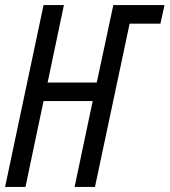

<svg xmlns="http://www.w3.org/2000/svg" viewBox="-20 -734 666 754"><path d="M0 0 151 -714H231L167 -410H360L425 -714H626L610 -641H489L353 0H273L344 -337H151L80 0Z"/></svg>

Font: Noto Sans UI Condensed
Style: Italic
Weight: 400
Width: 3
Italic angle: -12°
Designer: Monotype Design Team
Foundry: Monotype Imaging Inc.
Version: Version 1.901